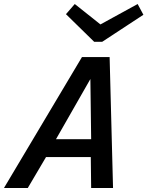

<svg xmlns="http://www.w3.org/2000/svg" viewBox="-52 -940 737 960"><path d="M277.8 -869.1 321.8 -919.9 450.2 -817.9 636.2 -919.9 665 -866.2 459 -731H418.9ZM86.9 0H-32.2L357.9 -654.8H496.1L513.2 0H403.8L401.9 -154.8H178.2ZM228 -244.1H403.8L399.9 -544.9Z"/></svg>

Font: IntelOne Mono Medium
Style: Italic
Weight: 500
Italic angle: -16°
Designer: Fred Shallcrass
Foundry: Frere-Jones Type LLC
Version: Version 1.200;hotconv 1.1.0;makeotfexe 2.6.0;FJTRelease1.2